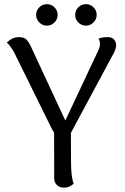

<svg xmlns="http://www.w3.org/2000/svg" viewBox="-20 -880 593 912"><path d="M272.9 -228.4Q260.2 -228.9 251.6 -235Q243.1 -241.1 237.1 -250.2Q231.2 -259.4 226.5 -267.4L47.5 -630.5Q42.1 -640.8 32.6 -654.4Q23.1 -667.9 12.6 -677.9Q19.9 -685.7 34.9 -694.7Q49.8 -703.7 70.7 -703.7Q93.8 -703.7 105.5 -691.9Q117.2 -680.1 126.2 -660.2L303.8 -278.4L269.9 -264.1L444.6 -635.6Q455.1 -657.5 455.1 -671Q455.1 -678.2 453.2 -684.8Q451.4 -691.3 447.5 -696.2Q456.6 -700 466.5 -701.8Q476.5 -703.7 491.5 -703.7Q512.1 -703.7 521.7 -692.4Q531.4 -681.2 531.8 -664.6Q531.8 -654.6 526.4 -640.8Q520.9 -627 512.3 -613L313.1 -242ZM316.8 -277.2 317.3 -114.2Q317.3 -84.6 319.7 -56.8Q322.2 -29.1 329.8 -7.4Q324.5 -2.1 312.6 4.6Q300.8 11.2 283.6 11.2Q263.6 11.2 250.6 -0.8Q237.5 -12.8 237.5 -33.4L237 -265.7ZM202.7 -758.2Q181.8 -758.2 166.7 -773.3Q151.6 -788.4 151.6 -809.2Q151.6 -830.3 166.7 -845.3Q181.8 -860.3 202.7 -860.3Q223.7 -860.3 238.7 -845.3Q253.8 -830.3 253.8 -809.2Q253.8 -788.4 238.7 -773.3Q223.7 -758.2 202.7 -758.2ZM388.1 -758.2Q367.2 -758.2 352.1 -773.3Q337 -788.4 337 -809.2Q337 -830.3 352.1 -845.3Q367.2 -860.3 388.1 -860.3Q409.1 -860.3 424.1 -845.3Q439.2 -830.3 439.2 -809.2Q439.2 -788.4 424.1 -773.3Q409.1 -758.2 388.1 -758.2Z"/></svg>

Font: Arima Thin
Style: Regular
Weight: 100
Designer: Joana Correia and Natanael Gama
Foundry: NDISCOVER
Version: Version 1.101;gftools[0.9.23]